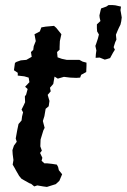

<svg xmlns="http://www.w3.org/2000/svg" viewBox="-20 -731 500 757"><path d="M115 4 103 -6 95 -9 65 -26 55 -38 54 -40 43 -59 37 -70 30 -82 33 -100 30 -123 29 -139 35 -157 46 -172 42 -185 48 -218 53 -242 65 -256 67 -272 71 -288 65 -299 73 -315 79 -328 78 -351 83 -358 89 -380 79 -389 96 -407 93 -425 76 -430 50 -433V-444L35 -454L39 -483L45 -487L62 -493L84 -495L105 -507L102 -526L111 -534L113 -549L121 -569L116 -596L137 -607L143 -623L160 -626L193 -629L202 -621L210 -611L222 -596L216 -569L215 -546V-535L205 -526L207 -505L224 -499L243 -495H268H293L306 -488L321 -484V-471L320 -447L300 -436L296 -425L281 -424L257 -425L232 -428L208 -421L195 -429L190 -400L177 -385L180 -371L168 -357L175 -333L172 -312L160 -302L155 -273L149 -254L151 -246L156 -227L151 -217L140 -181L139 -154L145 -137L138 -128L147 -109L144 -97L155 -87H166L185 -85L204 -82L209 -73L212 -60L225 -44L214 -18L200 -5L165 6L150 4L127 0ZM379 -698 399 -705 408 -711H424L435 -710L457 -705L455 -691L457 -680L460 -662L459 -655L458 -647L455 -634L449 -622L444 -611L437 -594L439 -575L434 -564L428 -545L433 -535L426 -524L414 -502L401 -498L393 -496L373 -504L357 -503L358 -518L360 -532L356 -550L359 -558L366 -579L370 -595L363 -607L362 -620V-635L376 -648L373 -661L372 -670L377 -692Z"/></svg>

Font: Winky Rough
Style: Italic
Weight: 400
Italic angle: -8.97852°
Designer: Simon Atzbach
Foundry: typofactur
Version: Version 1.206